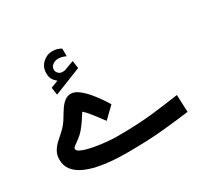

<svg xmlns="http://www.w3.org/2000/svg" viewBox="-157 -964 1218 1166"><g transform="rotate(-30 451.5 -381.0)"><path d="M272.9 -591.3Q256.3 -604.5 246.6 -620.8Q236.8 -637.2 236.8 -664.1Q236.8 -707 266.4 -734.6Q295.9 -762.2 334.5 -762.2Q353.5 -762.2 367.7 -758.1Q381.8 -753.9 396 -745.6L396.5 -691.4Q381.3 -699.2 368.2 -702.1Q355 -705.1 341.3 -705.1Q321.8 -705.1 304.4 -692.9Q287.1 -680.7 287.1 -657.7Q287.6 -644 300.8 -631.3Q314 -618.7 340.3 -622.6Q340.8 -622.6 344.7 -623.5L413.1 -648.4L420.4 -595.2L229 -519L221.2 -571.3ZM418.5 -116.7Q569.3 -116.7 675.3 -129.4Q781.2 -142.1 857.9 -153.3L862.8 -32.2Q793 -22.9 682.9 -11.7Q572.8 -0.5 419.4 -0.5Q371.1 -0.5 318.8 -4.4Q266.6 -8.3 217.5 -18.8Q168.5 -29.3 129.2 -48.1Q89.8 -66.9 66.7 -96.7Q43.5 -126.5 43.5 -169.4Q43.5 -201.2 56.6 -224.6Q69.8 -248 89.6 -267.1Q109.4 -286.1 130.6 -304.2Q151.9 -322.3 168 -342.8Q182.1 -360.4 195.8 -384Q209.5 -407.7 224.9 -430.2Q240.2 -452.6 259.5 -467.5Q278.8 -482.4 303.7 -482.4Q328.6 -482.4 356.7 -461.2Q384.8 -439.9 410.6 -409.2Q436.5 -378.4 456.5 -348.9Q476.6 -319.3 485.4 -303.2L410.2 -230.5Q387.7 -260.3 362.1 -294.4Q336.4 -328.6 309.6 -353Q290.5 -324.7 278.1 -304.9Q265.6 -285.2 242.7 -257.8Q225.1 -237.3 205.3 -222.7Q185.5 -208 171.4 -197.8Q157.2 -187.5 157.2 -179.2Q157.2 -167 177 -157Q196.8 -147 228.5 -139.4Q260.3 -131.8 295.9 -126.7Q331.5 -121.6 364.3 -119.1Q397 -116.7 418.5 -116.7Z"/></g></svg>

Font: Vazirmatn FD SemiBold
Style: Regular
Weight: 600
Designer: Saber Rastikerdar
Foundry: Saber Rastikerdar
Version: Version 33.001